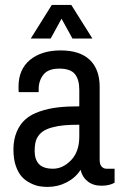

<svg xmlns="http://www.w3.org/2000/svg" viewBox="-20 -737 492 770"><path d="M226.8 -662 183.3 -582.5H103.4L187.7 -717.2H265.9L350.6 -582.5H270.6ZM379.7 -388.8V-95.1Q379.7 -77.8 387.5 -69.1Q395.3 -60.4 406.6 -60.4H439.6V-4.3Q419.2 7.8 386.4 7.8Q353.6 7.8 331.7 -9.6Q309.7 -26.9 303.2 -56Q283.2 -24.3 247.6 -5.9Q212 12.6 170.7 12.6Q152.9 12.6 136.4 9.6Q119.9 6.5 100.6 -3.3Q81.2 -13 67.1 -28.7Q53 -44.3 43.4 -71.7Q33.9 -99 33.9 -138.1Q33.9 -177.2 47.1 -208.5Q60.4 -239.8 82.8 -259.1Q105.1 -278.5 139.7 -290.2Q174.2 -301.9 211.8 -306.3Q249.3 -310.6 298 -310.6V-377.1Q298 -418.3 280.2 -440.1Q262.4 -461.8 217.9 -461.8Q173.3 -461.8 154.2 -437.7Q135.1 -413.6 135.1 -379.7V-367.5H55.2Q54.3 -372.7 54.3 -389.7Q54.3 -458.7 100.3 -496.7Q146.4 -534.8 223.3 -534.8Q300.2 -534.8 339.9 -497Q379.7 -459.2 379.7 -388.8ZM298 -236.8Q263.7 -236.8 238.3 -234.6Q212.9 -232.4 189.4 -226.1Q165.9 -219.8 151.2 -209.4Q136.4 -199 127.7 -181.8Q119 -164.6 119 -131Q119 -97.3 136.4 -78.8Q153.8 -60.4 192.9 -60.4Q232 -60.4 265 -94.5Q298 -128.6 298 -189.4Z"/></svg>

Font: Puralecka Narrow
Style: Regular
Weight: 400
Designer: Hector Gatti, Marcela Romero, Pablo Cosgaya and Nicolas Silva
Version: Version 1.004;PS 001.004;hotconv 1.0.70;makeotf.lib2.5.58329